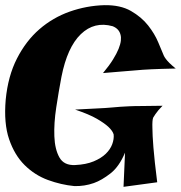

<svg xmlns="http://www.w3.org/2000/svg" viewBox="-20 -725 697 740"><path d="M381.8 -705.1Q444.3 -706.1 484.9 -682.6Q525.4 -659.2 550.8 -627Q576.2 -594.7 589.8 -562Q603.5 -529.3 611.3 -510.7Q613.3 -505.9 619.1 -498Q624 -491.2 633.3 -481.9Q642.6 -472.7 657.2 -460.9Q627 -460 603.5 -459.5Q580.1 -459 563.5 -458Q544.9 -457 530.3 -456.1Q515.6 -455.1 494.1 -453.1Q474.6 -451.2 446.3 -449.2Q418 -447.3 377 -443.4Q401.4 -472.7 415.5 -495.6Q429.7 -518.6 437 -536.6Q444.3 -554.7 445.8 -568.4Q447.3 -582 444.3 -591.8Q438.5 -614.3 414.1 -624Q343.8 -643.6 291.5 -593.3Q239.3 -543 216.8 -428.7Q206.1 -372.1 196.8 -311Q187.5 -250 189.5 -199.7Q191.4 -149.4 209 -118.2Q226.6 -86.9 269.5 -88.9Q311.5 -90.8 340.8 -103Q370.1 -115.2 387.7 -132.3Q405.3 -149.4 412.6 -169.4Q419.9 -189.5 418 -207Q414.1 -220.7 397.5 -236.3Q382.8 -250 353.5 -267.1Q324.2 -284.2 269.5 -302.7Q321.3 -305.7 355 -307.1Q388.7 -308.6 408.2 -310.5Q431.6 -312.5 444.3 -313.5Q456.1 -314.5 478.5 -315.4Q498 -316.4 528.8 -316.4Q559.6 -316.4 606.4 -317.4Q588.9 -299.8 579.1 -285.2Q574.2 -277.3 570.3 -271.5Q566.4 -261.7 567.4 -231.4Q567.4 -206.1 571.3 -156.7Q575.2 -107.4 585.9 -22.5L456.1 -4.9L461.9 -136.7Q439.5 -83 405.8 -56.6Q372.1 -30.3 341.8 -19.5Q305.7 -6.8 266.6 -7.8Q215.8 -12.7 165 -31.2Q114.3 -49.8 75.2 -88.4Q36.1 -127 15.1 -188.5Q-5.9 -250 2 -340.8Q10.7 -431.6 45.4 -499.5Q80.1 -567.4 131.8 -612.3Q183.6 -657.2 248.5 -680.2Q313.5 -703.1 381.8 -705.1Z"/></svg>

Font: Lakki Reddy
Style: Regular
Weight: 400
Designer: Appaji Ambarisha Darbha
Version: Version 1.0.4; ttfautohint (v1.2.42-39fb)